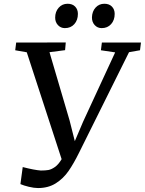

<svg xmlns="http://www.w3.org/2000/svg" viewBox="-20 -964 752 997"><path d="M509 -743H712L707 -703L650 -693L392 -174Q363 -115 335.8 -75.8Q308.5 -36.5 269.5 -12Q230.5 12.5 177.5 12.5Q157 12.5 130 6Q103 -0.5 86 -8L98 -96.5Q158 -81 192 -78.5Q215.5 -78.5 231.2 -81.2Q247 -84 265.2 -96.8Q283.5 -109.5 300 -137.5L119 -692.5L59 -703L64 -743L321.5 -743.5L318 -703.5L237 -693L341.5 -338L368.5 -231L411.5 -332L578 -692L504 -703ZM266.5 -872.5Q266.5 -903.5 284.8 -924Q303 -944.5 331 -944.5Q356 -944.5 370.2 -929.8Q384.5 -915 384.5 -892Q384.5 -859.5 366 -838.8Q347.5 -818 317 -818Q295.5 -818 281 -833.5Q266.5 -849 266.5 -872.5ZM457.5 -874.5Q458.5 -905 476.5 -924.8Q494.5 -944.5 522 -944.5Q547 -944.5 561.2 -929.8Q575.5 -915 575.5 -892Q575.5 -859.5 557 -838.8Q538.5 -818 508 -818Q486 -818 471.5 -834Q457 -850 457.5 -874.5Z"/></svg>

Font: Merriweather Text
Style: Italic
Weight: 400
Italic angle: -7.8°
Designer: Eben Sorkin
Foundry: Eben Sorkin
Version: Version 2.100